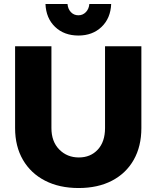

<svg xmlns="http://www.w3.org/2000/svg" viewBox="-20 -934 789 967"><path d="M239 -289Q239 -221 278.5 -181Q318 -141 377 -141Q436 -141 472.5 -180.5Q509 -220 509 -289V-701H692V-289Q692 -197 653.5 -129Q615 -61 544 -24Q473 13 376 13Q279 13 207 -24Q135 -61 95.5 -129Q56 -197 56 -289V-701H239ZM320 -914Q322 -889 337 -873Q352 -857 375 -857Q397 -857 412.5 -873Q428 -889 430 -914H540Q537 -842 491.5 -798.5Q446 -755 375 -755Q303 -755 257.5 -798.5Q212 -842 209 -914Z"/></svg>

Font: Alexandria
Style: Bold
Weight: 700
Designer: Mohamed Gaber
Foundry: Kief Type Foundry
Version: Version 5.100